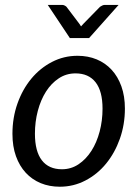

<svg xmlns="http://www.w3.org/2000/svg" viewBox="-20 -736 559 764"><path d="M226.5 -62.5Q263 -62.5 292.8 -82.5Q322.5 -102.5 343.8 -135.8Q365 -169 376.5 -212.5Q388 -256 388 -303.5Q388 -373.5 360.2 -408.8Q332.5 -444 280.5 -444Q243.5 -444 213.8 -424.2Q184 -404.5 163 -371.5Q142 -338.5 130.5 -295Q119 -251.5 119 -204Q119 -134 146.5 -98.2Q174 -62.5 226.5 -62.5ZM218 7Q176.5 7 142 -7.2Q107.5 -21.5 82.5 -48.5Q57.5 -75.5 43.5 -114.5Q29.5 -153.5 29.5 -203.5Q29.5 -267.5 49.5 -324Q69.5 -380.5 104.5 -422.8Q139.5 -465 186.8 -489.5Q234 -514 288.5 -514Q330 -514 364.5 -499.8Q399 -485.5 424 -458.5Q449 -431.5 463 -392.5Q477 -353.5 477 -304Q477 -240.5 457 -184Q437 -127.5 402.2 -85Q367.5 -42.5 320 -17.8Q272.5 7 218 7ZM452 -716.5 334.5 -584.5H258L170 -716.5H227Q232.5 -716.5 237.2 -714Q242 -711.5 244.5 -709L296 -641Q297.5 -638.5 299.2 -636Q301 -633.5 302.5 -631Q305 -633.5 307 -636Q309 -638.5 311.5 -641L378 -709Q381.5 -711.5 386.8 -714Q392 -716.5 397 -716.5Z"/></svg>

Font: Lato 2
Style: Italic
Weight: 400
Italic angle: -7°
Designer: Lukasz Dziedzic with Adam Twardoch and Botio Nikoltchev
Foundry: tyPoland Lukasz Dziedzic
Version: Version 2.015; 2015-08-06; http://www.latofonts.com/